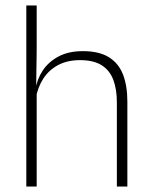

<svg xmlns="http://www.w3.org/2000/svg" viewBox="-20 -684 556 704"><path d="M408.5 0V-308Q408.5 -356.5 395.5 -391.2Q382.5 -426 352.8 -444.8Q323 -463.5 273.5 -463.5Q227 -463.5 193.2 -445.5Q159.5 -427.5 139 -396Q118.5 -364.5 111.5 -324.5L98.5 -355H110Q115.5 -393.5 136.8 -425.5Q158 -457.5 194.8 -477Q231.5 -496.5 284 -496.5Q343.5 -496.5 379.2 -474.2Q415 -452 431 -410.8Q447 -369.5 447 -311.5V0ZM76.5 0V-664H114.5V-498L112.5 -359L114.5 -355V0Z"/></svg>

Font: Anek Bangla
Style: Extra-light
Weight: 200
Designer: Sulekha Rajkumar (Bangla), Yesha Goshar (Latin)
Foundry: Ek Type
Version: Version 1.002;March 21, 2022;FontCreator 13.0.0.2683 64-bit